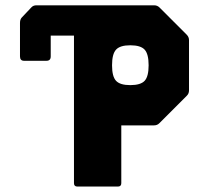

<svg xmlns="http://www.w3.org/2000/svg" viewBox="-20 -686 736 706"><path d="M68.5 -462.5Q53.5 -462.5 53.5 -478.5V-601.5Q53.5 -614.5 60 -621.5L95 -658.5Q102 -666.5 114 -666.5H264.5V-555H166.5V-478.5Q166.5 -462.5 151 -462.5ZM264.5 0Q252 0 252 -12.5V-654Q252 -666.5 264.5 -666.5H546.5Q558.5 -666.5 566.5 -658.5L666.5 -558.5Q675 -550 675 -538.5V-353.5Q675 -341.5 666.5 -333.5L566.5 -233.5Q558.5 -225 546.5 -225H426V-12.5Q426 0 413.5 0ZM459 -373Q497 -373 511.8 -388.8Q526.5 -404.5 526.5 -446Q526.5 -487.5 511.8 -503.5Q497 -519.5 459 -519.5Q421.5 -519.5 406.8 -503.5Q392 -487.5 392 -446Q392 -404.5 406.8 -388.8Q421.5 -373 459 -373Z"/></svg>

Font: Jaro 24pt
Style: Regular
Weight: 400
Designer: Agyei Archer, Celine Hurka, Mirko Velimirović
Version: Version 1.000